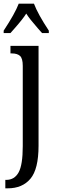

<svg xmlns="http://www.w3.org/2000/svg" viewBox="-32 -786 309 1046"><path d="M-3 194H2Q47 194 69.5 153Q92 112 92 10V-427Q92 -468 77 -481.5Q62 -495 32 -495H25V-536H178V8Q178 135 134 187.5Q90 240 10 240H-3ZM-12 -619Q50 -713 70 -766H153Q174 -710 234 -619V-606H197Q196 -607 174 -632Q129 -683 111 -712Q93 -683 48 -632Q26 -607 25 -606H-12Z"/></svg>

Font: Noto Serif Cond
Style: Regular
Weight: 400
Width: 3
Designer: Monotype Design Team
Foundry: Monotype Imaging Inc.
Version: Version 1.001